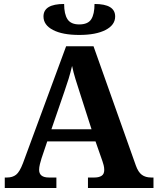

<svg xmlns="http://www.w3.org/2000/svg" viewBox="-20 -947 793 967"><path d="M4 0V-53H16Q43 -53 61 -67Q79 -81 96 -126L313 -714H451L664 -114Q676 -80 694.5 -66.5Q713 -53 741 -53H753V0H423V-53H456Q478 -53 491.5 -61.5Q505 -70 505 -91Q505 -103 502 -115Q499 -127 496 -135L461 -235H218L189 -149Q185 -137 181 -120.5Q177 -104 177 -92Q177 -53 226 -53H264V0ZM239 -296H441L382 -480Q371 -514 360.5 -547.5Q350 -581 343 -615Q335 -581 325.5 -550Q316 -519 304 -485ZM379 -771Q295 -771 247 -796Q199 -821 199 -864Q199 -927 303 -927Q303 -876 320 -850Q337 -824 379 -824Q423 -824 439.5 -850Q456 -876 456 -927Q560 -927 560 -864Q560 -821 511.5 -796Q463 -771 379 -771Z"/></svg>

Font: Noto Serif
Style: Bold
Weight: 700
Designer: Monotype Design Team
Foundry: Monotype Imaging Inc.
Version: Version 2.014